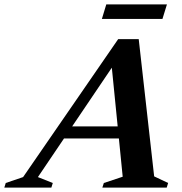

<svg xmlns="http://www.w3.org/2000/svg" viewBox="-90 -851 827 871"><path d="M168.6 -223 186.8 -277.6H509.2L491 -223ZM609.3 -50.9 672.7 -20.9 666.3 0H374.3L381.1 -20.9L466.6 -49.3L413.6 -581L444.1 -583.6L82 -47.7L149.5 -20.9L143 0H-70.4L-63.9 -20.9L14.8 -47.7L446.1 -673.5H539.3ZM372.2 -765.2 392.2 -831.1H667.3L647 -765.2Z"/></svg>

Font: Newsreader Text
Style: Italic
Weight: 400
Italic angle: -17°
Designer: Hugues Gentile
Foundry: Production Type
Version: Version 1.001